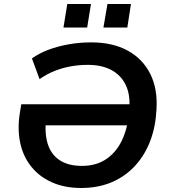

<svg xmlns="http://www.w3.org/2000/svg" viewBox="-20 -926 844 956"><path d="M384 10Q302 10 239 -18Q176 -46 135.5 -96.5Q95 -147 80.5 -215.5Q66 -284 79 -365L86 -407H672L657 -302H167L212 -353Q200 -274 215.5 -217Q231 -160 274.5 -130Q318 -100 388 -100Q462 -100 513.5 -137Q565 -174 592.5 -239Q620 -304 624 -388Q629 -456 605.5 -504Q582 -552 534.5 -577.5Q487 -603 417 -603Q371 -603 329 -595Q287 -587 249 -571.5Q211 -556 177 -532L139 -635Q175 -661 222 -678.5Q269 -696 323 -705.5Q377 -715 434 -715Q540 -715 615 -674.5Q690 -634 728 -558.5Q766 -483 759 -379Q755 -296 728.5 -225.5Q702 -155 654 -102Q606 -49 538 -19.5Q470 10 384 10ZM495 -789 515 -906H632L614 -789ZM296 -789 315 -906H433L414 -789Z"/></svg>

Font: Nunito Sans 10pt
Style: Bold Italic
Weight: 700
Italic angle: -9°
Designer: Vernon Adams
Foundry: Vernon Adams
Version: Version 3.101;gftools[0.9.27]